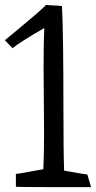

<svg xmlns="http://www.w3.org/2000/svg" viewBox="-20 -766 393 785"><path d="M44.9 -2.9V-54.7Q68.4 -57.6 103 -64.5Q137.7 -71.3 157.2 -74.2Q160.2 -144.5 160.2 -215.8Q160.2 -260.7 159.2 -351.1Q158.2 -441.4 158.2 -487.3Q158.2 -595.7 161.1 -651.4Q72.3 -600.6 31.2 -569.3L0 -601.6Q15.6 -614.3 53.7 -646Q91.8 -677.7 122.1 -703.6Q152.3 -729.5 168.9 -746.1Q184.6 -744.1 201.2 -743.7Q217.8 -743.2 233.4 -741.2Q239.3 -627.9 239.3 -326.2Q239.3 -146.5 242.2 -68.4Q251 -67.4 284.7 -61Q318.4 -54.7 336.9 -52.7L352.5 -1Q303.7 -1 267.6 -1Q231.4 -1 171.4 -1Q111.3 -1 77.6 -1.5Q43.9 -2 44.9 -2.9Z"/></svg>

Font: Neucha
Style: Regular
Weight: 400
Designer: Jovanny Lemonad
Foundry: Jovanny Lemonad
Version: Version 001.001